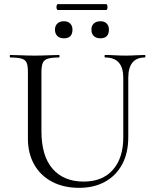

<svg xmlns="http://www.w3.org/2000/svg" viewBox="-20 -889 738 922"><path d="M572 -515Q572 -564 550.5 -588.5Q529 -613 485 -613Q482 -613 482 -619Q482 -625 485 -625Q508 -625 532 -623.5Q556 -622 585 -622Q608 -622 632 -623.5Q656 -625 676 -625Q678 -625 678 -619Q678 -613 676 -613Q636 -613 616 -588.5Q596 -564 596 -515V-231Q596 -154 566.5 -99.5Q537 -45 484 -16Q431 13 360 13Q286 13 230.5 -16Q175 -45 144.5 -98.5Q114 -152 114 -224V-544Q114 -573 108 -587.5Q102 -602 83.5 -607.5Q65 -613 29 -613Q27 -613 27 -619Q27 -625 29 -625Q53 -625 82.5 -623.5Q112 -622 146 -622Q181 -622 211 -623.5Q241 -625 263 -625Q266 -625 266 -619Q266 -613 263 -613Q227 -613 209 -607Q191 -601 185 -586Q179 -571 179 -542V-259Q179 -140 232.5 -78.5Q286 -17 382 -17Q472 -17 522 -73.5Q572 -130 572 -230ZM287 -705Q267 -705 255.5 -716Q244 -727 244 -747Q244 -765 255.5 -776Q267 -787 287 -787Q306 -787 317 -776Q328 -765 328 -747Q328 -705 287 -705ZM462 -705Q442 -705 430.5 -716Q419 -727 419 -747Q419 -765 430.5 -776Q442 -787 462 -787Q482 -787 492.5 -776Q503 -765 503 -747Q503 -705 462 -705ZM257 -841Q254 -841 252 -848Q250 -855 252 -862Q254 -869 257 -869H490Q494 -869 495.5 -862Q497 -855 495.5 -848Q494 -841 490 -841Z"/></svg>

Font: Cormorant Garamond Light
Style: Regular
Weight: 400
Version: Version 4.001